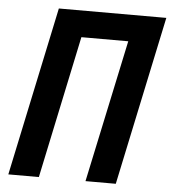

<svg xmlns="http://www.w3.org/2000/svg" viewBox="-52 -761 721 808"><g transform="rotate(5 309.0 -357.0)"><path d="M142 0 269 -602H467L339 0H467L618 -714H164L13 0Z"/></g></svg>

Font: Noto Sans UI SemiCondensed
Style: Bold Italic
Weight: 700
Width: 4
Designer: Monotype Design Team
Foundry: Monotype Imaging Inc.
Version: 1.001